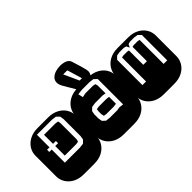

<svg xmlns="http://www.w3.org/2000/svg" viewBox="-114 -1459 1962 1962"><g transform="rotate(-45 867.0 -478.0)"><path d="M213.9 0Q147.9 0 99.6 -25.1Q51.3 -50.3 24.7 -92.8Q-2 -135.3 -2 -186V-482.9Q-2 -534.2 24.7 -576.4Q51.3 -618.7 99.6 -643.8Q147.9 -668.9 213.9 -668.9H364.3Q430.2 -668.9 478.8 -643.8Q527.3 -618.7 553.7 -576.4Q580.1 -534.2 580.1 -482.9V-186Q580.1 -135.3 553.7 -92.8Q527.3 -50.3 478.8 -25.1Q430.2 0 364.3 0ZM160.2 -221.2H377.9L428.2 -227.1L459 -257.8L465.8 -299.8V-545.9L459 -586.9L428.2 -618.2L377.9 -625H160.2V-442.9H125V-411.1H160.2ZM210.9 -272.9V-411.1H252V-442.9H210.9V-573.2H375L409.2 -567.9L414.1 -539.1V-305.2L407.2 -277.8L375 -272.9Z M792 0Q726.1 0 677.7 -25.1Q629.4 -50.3 602.8 -92.8Q576.2 -135.3 576.2 -186V-482.9Q576.2 -534.2 602.8 -576.4Q629.4 -618.7 677.7 -643.8Q726.1 -668.9 792 -668.9H942.4Q1008.3 -668.9 1056.9 -643.8Q1105.5 -618.7 1131.8 -576.4Q1158.2 -534.2 1158.2 -482.9V-186Q1158.2 -135.3 1131.8 -92.8Q1105.5 -50.3 1056.9 -25.1Q1008.3 0 942.4 0ZM809.1 -221.2H916L954.1 -227.1L1002.4 -221.7V-587.9L969.2 -619.1L920.4 -625H809.1L752 -618.2L764.2 -564.9L810.1 -574.2H918.9L948.2 -567.9L955.1 -542V-428.2L920.4 -434.1H809.1L760.3 -426.8L729 -396L722.2 -356V-298.8L729 -257.8L760.3 -227.1ZM812 -272.9 781.2 -277.8 774.4 -307.1V-349.1L778.3 -377L812 -381.8H918L955.1 -377.9V-277.8L917 -272.9ZM798.3 -631.3Q793 -636.7 788.1 -644Q783.2 -651.4 777.3 -661.1L700.2 -793Q678.2 -830.1 679.2 -857.9Q679.2 -890.1 700 -911.9Q720.7 -933.6 753.7 -944.8Q786.6 -956.1 823.2 -956.1Q864.7 -956.1 896.7 -943.8Q928.7 -931.6 940.4 -900.9Q962.4 -831.5 973.4 -793.5Q984.4 -755.4 987.8 -738.3Q991.2 -721.2 991.2 -714.4Q991.2 -685.1 973.1 -663.1Q955.1 -641.1 932.1 -631.3ZM860.4 -708H894L845.2 -871.1H786.1Z M1370.1 0Q1304.2 0 1255.9 -25.1Q1207.5 -50.3 1180.9 -92.8Q1154.3 -135.3 1154.3 -186V-482.9Q1154.3 -534.2 1180.9 -576.4Q1207.5 -618.7 1255.9 -643.8Q1304.2 -668.9 1370.1 -668.9H1520.5Q1586.4 -668.9 1635 -643.8Q1683.6 -618.7 1710 -576.4Q1736.3 -534.2 1736.3 -482.9V-186Q1736.3 -135.3 1710 -92.8Q1683.6 -50.3 1635 -25.1Q1586.4 0 1520.5 0ZM1281.2 -221.2H1333.5V-568.8L1357.4 -573.2H1413.1L1434.1 -568.8V-361.8H1486.3V-568.8L1507.3 -573.2H1563.5L1587.4 -568.8V-221.2H1639.2V-586.9L1608.4 -618.2L1567.4 -625H1503.4L1477.1 -617.2L1460.4 -583.5L1444.3 -617.2L1417.5 -625H1353.5L1312.5 -618.2L1281.2 -586.9Z"/></g></svg>

Font: Monofett
Style: Regular
Weight: 400
Designer: Vernon Adams
Foundry: Vernon Adams
Version: Version 1.100; ttfautohint (v1.8.4.7-5d5b);gftools[0.9.28]